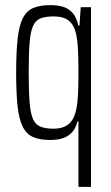

<svg xmlns="http://www.w3.org/2000/svg" viewBox="-20 -538 432 749"><path d="M286 191V-64H282Q276 -39 262 -23Q248 -7 227 0.5Q206 8 176 8Q135 8 109 -3.5Q83 -15 68.5 -44Q54 -73 48.5 -124.5Q43 -176 43 -255Q43 -336 49 -388Q55 -440 69.5 -468Q84 -496 110 -507Q136 -518 176 -518Q203 -518 224.5 -512Q246 -506 262 -489Q278 -472 286 -438H290L295 -510H335V191ZM189 -36Q227 -36 248.5 -54.5Q270 -73 278 -114Q283 -138 284.5 -172.5Q286 -207 286 -253Q286 -304 284.5 -339Q283 -374 277 -405Q269 -441 248 -457.5Q227 -474 190 -474Q158 -474 138.5 -466.5Q119 -459 109 -437Q99 -415 95.5 -371.5Q92 -328 92 -255Q92 -182 95.5 -138.5Q99 -95 109 -73Q119 -51 138.5 -43.5Q158 -36 189 -36Z"/></svg>

Font: Saira ExtraCondensed Light
Style: Regular
Weight: 300
Width: 2
Designer: Hector Gatti with collaboration of the Omnibus-Type team
Foundry: Omnibus-Type
Version: Version 1.101